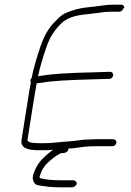

<svg xmlns="http://www.w3.org/2000/svg" viewBox="-20 -658 556 818"><path d="M509.6 -622.5C510.9 -630.8 505.2 -638 497 -638H463C423.1 -638 392.8 -629.8 354.9 -627C324.6 -624.7 290.9 -616.2 257.1 -601.3C244.9 -595.5 230.7 -583.7 214.6 -566C189.3 -542.3 168.8 -507.6 153.1 -462C135.3 -410 122.4 -364.4 114.4 -325C109.2 -319.5 108.2 -313.5 111.6 -307C109.9 -296.3 107.9 -285.7 105.5 -275L71.9 -63C66.2 -26.9 97.8 -18 145.8 -18H171.8C181.8 -18 193.8 -18.7 206 -20C180.6 -1.3 163.9 14.7 152.3 28.2C140.6 41.6 130.6 60.1 122.2 83.5C114.8 104.1 123.8 127.6 140.7 131C173.3 137 204.2 140 229.8 140H286.2C295.7 140 305.3 132.9 306.6 125C307.9 117.1 300.5 110 291 110H234.6C202.8 110 175.7 107.3 154.8 102C148.9 102 147.4 98 150.3 90C158.7 66.6 155.6 70.9 172.6 46.8C186.3 29.9 222.7 0.2 242.2 -6H250.6C258.7 -6 269.6 -12.7 270.6 -19C271 -21.7 270.9 -23.7 270.4 -25C281.3 -25 297.3 -26.7 318.6 -30C339.9 -33.3 363.9 -35 389.5 -35H458.5C466.7 -35 474.5 -41.1 475.8 -49.5C477.2 -57.8 471.5 -65 458.5 -65H389.5L341.2 -63C320.7 -61.6 299.2 -57.3 277.7 -56C226.3 -53 208.1 -48 170.8 -48H145.8C111.8 -48 95.6 -53 97.2 -63L123.8 -231L136.2 -303C143.6 -303.7 151.8 -304.7 160.7 -306C197.8 -312.8 268.8 -317.4 377.1 -320L445.3 -322C465.4 -322 468.5 -352 449 -352L380.7 -350C270 -347.4 199.4 -342.9 164 -336.5C154.7 -334.8 147.4 -333.7 141.9 -333C150.2 -371.2 162.1 -412.2 177.4 -456C191.3 -499.6 215.5 -536.3 249.8 -566C281.1 -588.4 311.3 -594.3 373.5 -600C400.1 -602.4 417.7 -608 453.5 -608H487.5C495.7 -608 503.5 -614.1 504.8 -622.5Z"/></svg>

Font: MewTooHand
Style: WideIta
Weight: 400
Designer: Mew Too, Robert Jablonski
Version: Version 0.77